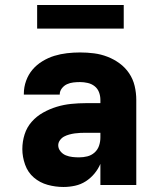

<svg xmlns="http://www.w3.org/2000/svg" viewBox="-20 -737 640 765"><path d="M233 8Q201 8 170 -0.5Q139 -9 115 -29.5Q91 -50 80 -81Q69 -112 69 -143Q69 -173 78 -201.5Q87 -230 106.5 -252Q126 -274 152 -288.5Q178 -303 206 -311.5Q234 -320 263.5 -323Q293 -326 322 -326H380V-339Q380 -355 374.5 -369.5Q369 -384 357 -393.5Q345 -403 329.5 -406.5Q314 -410 299 -410Q286 -410 272.5 -408.5Q259 -407 247 -401.5Q235 -396 226.5 -385Q218 -374 218 -361V-360H75V-364Q75 -390 84 -415Q93 -440 109.5 -459.5Q126 -479 149 -493Q172 -507 196.5 -514.5Q221 -522 247 -525Q273 -528 299 -528Q327 -528 354.5 -524.5Q382 -521 408 -511Q434 -501 456.5 -484.5Q479 -468 494.5 -445Q510 -422 516.5 -394.5Q523 -367 523 -339V0H380V-84Q371 -63 356 -45Q341 -27 321.5 -14.5Q302 -2 279 3Q256 8 233 8ZM295 -110Q312 -110 328 -114Q344 -118 356.5 -129Q369 -140 374.5 -156Q380 -172 380 -189V-208H322Q311 -208 300 -207.5Q289 -207 278 -205.5Q267 -204 256 -201Q245 -198 235.5 -193Q226 -188 219 -178.5Q212 -169 212 -158Q212 -145 221 -134Q230 -123 242.5 -118Q255 -113 268.5 -111.5Q282 -110 295 -110ZM128 -623V-717H473V-623Z"/></svg>

Font: Iosevka Heavy Extended
Style: Regular
Weight: 900
Width: 7
Monospace: yes
Designer: Belleve Invis
Foundry: Belleve Invis
Version: Version 32.5.0; ttfautohint (v1.8.4)